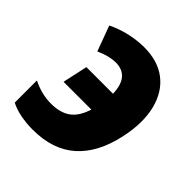

<svg xmlns="http://www.w3.org/2000/svg" viewBox="-160 -673 796 796"><g transform="rotate(45 238.5 -274.5)"><path d="M151 10Q113 10 78 3Q43 -4 19 -17V-147Q73 -120 128 -120Q182 -120 214.5 -143.5Q247 -167 264 -221H101L125 -331H281Q278 -431 197 -431Q181 -431 159.5 -426Q138 -421 111 -409L70 -520Q108 -539 152 -549Q196 -559 236 -559Q317 -559 368.5 -519Q420 -479 438 -406Q456 -333 435 -236Q409 -115 338.5 -52.5Q268 10 151 10Z"/></g></svg>

Font: Noto Sans ExtraBold
Style: Italic
Weight: 800
Italic angle: -12°
Designer: Monotype Design Team
Foundry: Monotype Imaging Inc.
Version: Version 2.013; ttfautohint (v1.8.4.7-5d5b)